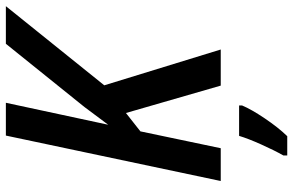

<svg xmlns="http://www.w3.org/2000/svg" viewBox="-188 -566 975 638"><g transform="rotate(-90 299.0 -246.5)"><path d="M168 -714H277L204 -374L263 -453L473 -714H598L335 -387L454 0H334L243 -315L182 -267L126 0H17ZM102 208Q119 178 138.5 134.5Q158 91 167 61H268V71Q255 102 225 146.5Q195 191 166 221H102Z"/></g></svg>

Font: Noto Sans UI NarrowMedium
Style: Italic
Weight: 500
Width: 4
Italic angle: -12°
Designer: Monotype Design Team
Foundry: Monotype Imaging Inc.
Version: Version 1.001